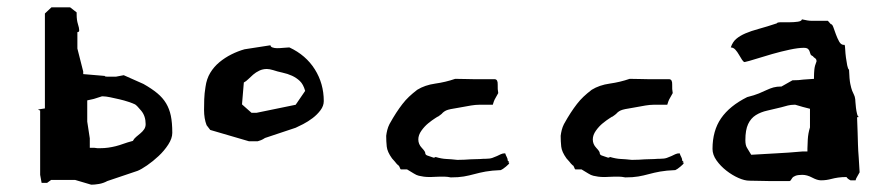

<svg xmlns="http://www.w3.org/2000/svg" viewBox="-20 -488 2432 526"><path d="M319 -282 298 -278H282H273Q267 -278 267 -280L208 -285V-292L192 -355V-400Q197 -400 197 -405Q197 -411 193.5 -422Q190 -433 190 -448V-454L172 -468H121L103 -451V-191L84 -188L90 -185V-9L94 13H109L120 5H186L230 18Q239 18 251 16Q263 14 274 8L357 -20Q367 -24 383 -35Q399 -46 414.5 -60.5Q430 -75 441 -92Q452 -109 452 -124Q452 -152 448 -171Q444 -190 435 -205Q426 -220 411 -232.5Q396 -245 373 -258ZM219 -213 237 -217Q243 -219 248 -220.5Q253 -222 259 -224H263Q270 -224 282 -221.5Q294 -219 307 -216Q320 -213 332 -209Q344 -205 350 -202Q355 -199 367 -184.5Q379 -170 379 -148Q379 -140 375 -134Q371 -128 365 -123Q359 -118 353 -113Q347 -108 344 -102Q329 -98 318 -94Q307 -90 297 -87.5Q287 -85 276.5 -83.5Q266 -82 254 -82Q250 -82 247 -82Q244 -82 239 -83H226V-109L219 -155Z M543 -250Q540 -232 539.5 -216Q539 -200 539 -187Q539 -163 546 -145L556 -132L662 -101H686Q690 -102 695 -104Q700 -106 706 -110L790 -138Q797 -141 810.5 -148Q824 -155 836.5 -164.5Q849 -174 858 -186Q867 -198 867 -211Q867 -259 842.5 -298Q818 -337 773 -358H771Q767 -358 757 -357Q747 -356 739 -356Q732 -356 726.5 -358Q721 -360 721 -364L650 -353Q632 -348 614 -339Q596 -330 581 -317.5Q566 -305 556 -288.5Q546 -272 543 -250ZM728 -296Q740 -292 754 -289Q768 -286 780 -280.5Q792 -275 801.5 -266Q811 -257 816 -239L790 -201L683 -179H669L643 -202L648 -262Q654 -265 660 -271Q666 -277 673.5 -283.5Q681 -290 690.5 -294.5Q700 -299 711 -299Q718 -299 728 -296Z M1375 -44 1371 -48Q1371 -53 1368.5 -57.5Q1366 -62 1364 -68Q1357 -68 1352 -65.5Q1347 -63 1341.5 -60.5Q1336 -58 1329 -55.5Q1322 -53 1310 -53H1305Q1293 -52 1284.5 -52Q1276 -52 1268.5 -51.5Q1261 -51 1252.5 -50.5Q1244 -50 1233 -50Q1215 -52 1202.5 -52.5Q1190 -53 1173 -58Q1172 -57 1172 -57Q1171 -57 1170.5 -56.5Q1170 -56 1168 -56Q1156 -60 1150.5 -62Q1145 -64 1145 -69Q1145 -73 1135.5 -83Q1126 -93 1126 -106Q1126 -118 1134.5 -130Q1143 -142 1153.5 -150.5Q1164 -159 1172 -164Q1180 -169 1178 -168Q1180 -168 1182 -170Q1184 -171 1185.5 -172.5Q1187 -174 1190 -176Q1195 -182 1202.5 -185.5Q1210 -189 1237 -193Q1258 -197 1270.5 -199Q1283 -201 1292 -201Q1301 -201 1309 -201Q1317 -201 1330 -201Q1333 -211 1335 -215Q1337 -219 1345 -233Q1343 -243 1343.5 -256.5Q1344 -270 1336 -271H1281Q1269 -271 1256.5 -271.5Q1244 -272 1227 -272Q1201 -263 1172.5 -259Q1144 -255 1123 -242Q1110 -232 1100.5 -223Q1091 -214 1082.5 -203Q1074 -192 1065.5 -179Q1057 -166 1047 -148Q1043 -140 1041 -132Q1039 -124 1038 -116Q1038 -101 1039.5 -86.5Q1041 -72 1054 -54Q1058 -50 1062 -45Q1066 -40 1066 -40L1071 -35Q1073 -35 1075 -29.5Q1077 -24 1078 -24H1095Q1107 -17 1114 -12.5Q1121 -8 1127.5 -6.5Q1134 -5 1141 -4Q1148 -3 1159 -3Q1164 -3 1170.5 -3.5Q1177 -4 1184 -4Q1191 -4 1198 -4Q1205 -4 1215 -2Q1236 -2 1250.5 -4.5Q1265 -7 1279.5 -11Q1294 -15 1310.5 -18Q1327 -21 1352 -22Q1357 -24 1366 -31.5Q1375 -39 1375 -41Q1375 -44 1369 -44Z M1853 -44 1849 -48Q1849 -53 1846.5 -57.5Q1844 -62 1842 -68Q1835 -68 1830 -65.5Q1825 -63 1819.5 -60.5Q1814 -58 1807 -55.5Q1800 -53 1788 -53H1783Q1771 -52 1762.5 -52Q1754 -52 1746.5 -51.5Q1739 -51 1730.5 -50.5Q1722 -50 1711 -50Q1693 -52 1680.5 -52.5Q1668 -53 1651 -58Q1650 -57 1650 -57Q1649 -57 1648.5 -56.5Q1648 -56 1646 -56Q1634 -60 1628.5 -62Q1623 -64 1623 -69Q1623 -73 1613.5 -83Q1604 -93 1604 -106Q1604 -118 1612.5 -130Q1621 -142 1631.5 -150.5Q1642 -159 1650 -164Q1658 -169 1656 -168Q1658 -168 1660 -170Q1662 -171 1663.5 -172.5Q1665 -174 1668 -176Q1673 -182 1680.5 -185.5Q1688 -189 1715 -193Q1736 -197 1748.5 -199Q1761 -201 1770 -201Q1779 -201 1787 -201Q1795 -201 1808 -201Q1811 -211 1813 -215Q1815 -219 1823 -233Q1821 -243 1821.5 -256.5Q1822 -270 1814 -271H1759Q1747 -271 1734.5 -271.5Q1722 -272 1705 -272Q1679 -263 1650.5 -259Q1622 -255 1601 -242Q1588 -232 1578.5 -223Q1569 -214 1560.5 -203Q1552 -192 1543.5 -179Q1535 -166 1525 -148Q1521 -140 1519 -132Q1517 -124 1516 -116Q1516 -101 1517.5 -86.5Q1519 -72 1532 -54Q1536 -50 1540 -45Q1544 -40 1544 -40L1549 -35Q1551 -35 1553 -29.5Q1555 -24 1556 -24H1573Q1585 -17 1592 -12.5Q1599 -8 1605.5 -6.5Q1612 -5 1619 -4Q1626 -3 1637 -3Q1642 -3 1648.5 -3.5Q1655 -4 1662 -4Q1669 -4 1676 -4Q1683 -4 1693 -2Q1714 -2 1728.5 -4.5Q1743 -7 1757.5 -11Q1772 -15 1788.5 -18Q1805 -21 1830 -22Q1835 -24 1844 -31.5Q1853 -39 1853 -41Q1853 -44 1847 -44Z M1982 -358Q1989 -358 1994.5 -352Q2000 -346 2004.5 -338Q2009 -330 2013 -324Q2017 -318 2020 -318Q2030 -320 2050.5 -326.5Q2071 -333 2095.5 -340Q2120 -347 2143.5 -352Q2167 -357 2182 -357Q2190 -357 2193.5 -354Q2197 -351 2198 -347Q2199 -343 2200.5 -339.5Q2202 -336 2207 -334Q2209 -331 2213 -328.5Q2217 -326 2217 -320Q2212 -308 2211 -297.5Q2210 -287 2210 -278V-272L2181 -270Q2174 -269 2167 -268.5Q2160 -268 2151 -268L2121 -251Q2108 -251 2099 -248.5Q2090 -246 2080.5 -241.5Q2071 -237 2059 -232Q2047 -227 2027 -222Q1979 -198 1955.5 -164Q1932 -130 1932 -80Q1932 -64 1943 -48.5Q1954 -33 1970 -20.5Q1986 -8 2003 -0.5Q2020 7 2033 7Q2048 7 2061 7.5Q2074 8 2087 8H2142H2143Q2145 8 2146.5 5.5Q2148 3 2150.5 -0.5Q2153 -4 2159.5 -6.5Q2166 -9 2178 -9Q2191 -9 2205 -1.5Q2219 6 2229 6Q2237 6 2244 5Q2251 4 2258.5 2Q2266 0 2276 -1.5Q2286 -3 2299 -3Q2302 2 2310 6H2324Q2325 1 2328 -3.5Q2331 -8 2335 -16Q2334 -39 2332.5 -57Q2331 -75 2330.5 -91.5Q2330 -108 2329.5 -126Q2329 -144 2328 -167H2331Q2332 -168 2333 -168Q2330 -168 2328 -176Q2326 -184 2325 -192.5Q2324 -201 2323.5 -208.5Q2323 -216 2323 -216Q2322 -224 2319.5 -228.5Q2317 -233 2314.5 -239.5Q2312 -246 2309.5 -258Q2307 -270 2306 -297Q2303 -299 2301 -309Q2299 -319 2297.5 -330.5Q2296 -342 2295.5 -352.5Q2295 -363 2294 -365H2292Q2284 -365 2279 -374Q2274 -383 2270 -394Q2266 -405 2263 -413.5Q2260 -422 2256 -422Q2254 -424 2252 -426.5Q2250 -429 2248 -431H2232Q2222 -431 2215.5 -431Q2209 -431 2203.5 -431Q2198 -431 2192 -432Q2186 -433 2177 -435Q2176 -430 2165.5 -428.5Q2155 -427 2142.5 -427Q2130 -427 2119.5 -427Q2109 -427 2108 -424Q2081 -415 2059 -409Q2037 -403 2022 -396.5Q2007 -390 1997 -381.5Q1987 -373 1982 -358ZM2199 -190V-139Q2194 -123 2193 -106Q2192 -89 2192 -81V-73H2178Q2158 -71 2141 -70Q2124 -69 2108 -68L2038 -64Q2031 -76 2026.5 -83Q2022 -90 2022 -104Q2022 -132 2029.5 -148Q2037 -164 2050.5 -172.5Q2064 -181 2082 -185Q2100 -189 2120 -194Q2130 -197 2138.5 -199Q2147 -201 2155 -201H2159Q2169 -198 2179.5 -195Q2190 -192 2199 -190Z"/></svg>

Font: Dokdo
Style: Regular
Weight: 400
Version: Version 2.00